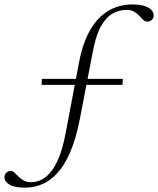

<svg xmlns="http://www.w3.org/2000/svg" viewBox="-52 -714 710 862"><path d="M134.5 -333 136 -360H499.5L498 -333ZM60.5 128.5Q12.5 128.5 -9.8 114.8Q-32 101 -32 82.5Q-32 69.5 -23.5 61.5Q-15 53.5 -3 53.5Q5.5 53.5 13.2 61.2Q21 69 30.8 78.8Q40.5 88.5 54.2 96.2Q68 104 88 104Q108.5 104 130.2 94.8Q152 85.5 173 61.5Q194 37.5 212 -5.8Q230 -49 243 -117.5L302.5 -432.5Q317 -509 342.2 -559.5Q367.5 -610 399.8 -639.5Q432 -669 468.2 -681.5Q504.5 -694 541 -694Q578.5 -694 599.5 -686.2Q620.5 -678.5 629.2 -667.5Q638 -656.5 638 -645Q638 -633 629.8 -625Q621.5 -617 608 -617Q599 -617 591 -625Q583 -633 573.2 -643.5Q563.5 -654 549.8 -661.8Q536 -669.5 515.5 -669.5Q483 -669.5 453.5 -653Q424 -636.5 401.2 -596Q378.5 -555.5 365 -483.5L307 -182.5Q289.5 -91.5 263.2 -31Q237 29.5 204.5 64.2Q172 99 135.5 113.8Q99 128.5 60.5 128.5Z"/></svg>

Font: Newsreader 36pt Light
Style: Italic
Weight: 300
Italic angle: -17°
Designer: Hugues Gentile
Foundry: Production Type
Version: Version 1.003